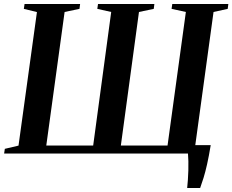

<svg xmlns="http://www.w3.org/2000/svg" viewBox="-28 -763 1154 954"><path d="M902 171Q904 154 905.5 131.2Q907 108.5 907.8 84.5Q908.5 60.5 908 38.2Q907.5 16 906 0L871 -42H1019Q1010 13 1001 53Q992 93 983.2 121.2Q974.5 149.5 966.5 171ZM-7.5 0 -4 -23.5 64 -39.5 155.5 -703 90.5 -719 94 -743H370L367 -719L293 -703.5L202 -40H435L524.5 -703.5L455.5 -719L459 -743H739L736 -719L662.5 -703.5L572.5 -40H804.5L895.5 -703.5L824.5 -719L828 -743H1106.5L1103.5 -719L1033 -703.5L942 -39.5L1009.5 -23.5L1006.5 0Z"/></svg>

Font: Merriweather 120pt SemiBold
Style: Italic
Weight: 600
Italic angle: -7.8°
Version: Version 2.101